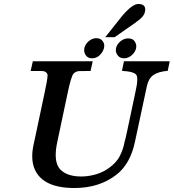

<svg xmlns="http://www.w3.org/2000/svg" viewBox="-20 -935 873 965"><path d="M556 -748H509L594 -855Q645 -915 675 -915Q710 -915 710 -887Q710 -881 708 -874Q703 -850 664 -824H665ZM464 -743Q484 -743 494 -731Q504 -719 504 -706Q504 -701 503 -695Q498 -674 481.5 -658Q465 -642 443 -642Q423 -642 413 -655Q403 -668 403 -682Q403 -688 404 -694Q409 -714 426.5 -728.5Q444 -743 464 -743ZM624 -742Q646 -742 655.5 -729Q665 -716 665 -702Q665 -697 664 -692Q659 -672 641.5 -657Q624 -642 604 -642Q583 -642 572.5 -655.5Q562 -669 562 -682Q562 -687 563 -693Q568 -713 585.5 -727.5Q603 -742 624 -742ZM833 -627 823 -579Q775 -575 750.5 -557.5Q726 -540 718 -501L658 -221Q635 -113 568 -59Q481 10 354 10Q197 10 155 -83Q142 -112 142 -150Q142 -181 151 -218L203 -463Q219 -536 219 -556Q219 -559 219 -561Q216 -567 212 -571Q208 -575 200 -577Q197 -578 187 -578H134L145 -627H446L435 -578H409Q375 -578 372 -577Q358 -574 350 -565V-566Q337 -550 319 -463L268 -222Q260 -185 260 -156Q260 -100 291 -76Q325 -48 388 -48Q419 -48 450 -55.5Q481 -63 508 -78Q535 -94 554.5 -113.5Q574 -133 585 -156L584 -155Q599 -184 606 -221Q608 -227 611.5 -242Q615 -257 618 -271L661 -474Q670 -513 670 -535Q670 -550 666 -557Q657 -575 593 -579L603 -627Z"/></svg>

Font: New Athena Unicode
Style: Bold Italic
Weight: 700
Designer: J. Rusten 1997; rev. by R. Hancock 2001, 2002, rev. by D. Mastronarde 2002-2021
Foundry: Society for Classical Studies (formerly American Philological Association)
Version: Version 5.008